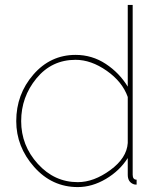

<svg xmlns="http://www.w3.org/2000/svg" viewBox="-20 -750 644 780"><path d="M296 10Q191 10 118.5 -72Q46 -154 46 -258Q46 -367 115.5 -447Q185 -527 287 -527Q354 -527 409.5 -490.5Q465 -454 499 -398V-730H519V-40Q519 -20 535 -20V0Q526 0 522 -2Q499 -11 499 -40V-108Q466 -56 410 -23Q354 10 296 10ZM296 -10Q361 -10 428 -59Q495 -108 499 -169V-356Q477 -418 413.5 -462.5Q350 -507 287 -507Q190 -507 128 -431.5Q66 -356 66 -258Q66 -159 133.5 -84.5Q201 -10 296 -10Z"/></svg>

Font: Raleway
Style: Thin
Weight: 100
Designer: Matt McInerney, Pablo Impallari, Rodrigo Fuenzalida
Foundry: Matt McInerney, Pablo Impallari, Rodrigo Fuenzalida
Version: Version 3.000